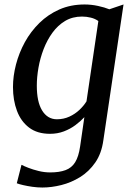

<svg xmlns="http://www.w3.org/2000/svg" viewBox="-20 -588 597 858"><path d="M442 38Q434 97.5 405.8 138.2Q377.5 179 337.8 203.5Q298 228 254 239Q210 250 169.5 250Q147.5 250 124.8 246.8Q102 243.5 83.5 239.2Q65 235 55 231L76 148.5Q86.5 154 107 162Q127.5 170 153 176.2Q178.5 182.5 204.5 182.5Q245.5 182.5 273 172.2Q300.5 162 316 136.8Q331.5 111.5 338 66.5L357 -64.5Q340 -46 317.2 -29Q294.5 -12 265.8 -1Q237 10 203.5 10Q146.5 10 110 -17.8Q73.5 -45.5 55.8 -92.8Q38 -140 38 -199Q38 -248 51.5 -300Q65 -352 91.2 -399.8Q117.5 -447.5 156.2 -485.5Q195 -523.5 245.5 -545.8Q296 -568 358 -568Q388 -568 418 -561.5Q448 -555 468.5 -546.5L532 -568ZM419.5 -494Q405 -504.5 385.8 -509.2Q366.5 -514 346.5 -514Q304 -514 271.2 -494.5Q238.5 -475 214.5 -442Q190.5 -409 175 -368.8Q159.5 -328.5 152 -286Q144.5 -243.5 144.5 -205Q144.5 -170 150.2 -142.2Q156 -114.5 167.8 -95Q179.5 -75.5 196.2 -65.2Q213 -55 234 -55Q264.5 -55 290 -66.8Q315.5 -78.5 335 -97Q354.5 -115.5 366.5 -135Z"/></svg>

Font: Merriweather Light 18pt
Style: Italic
Weight: 400
Italic angle: -7.8°
Version: Version 2.101